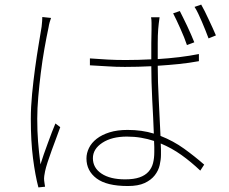

<svg xmlns="http://www.w3.org/2000/svg" viewBox="-20 -787 996 835"><path d="M793 -591Q788 -606 780.5 -625Q773 -644 764.5 -662.5Q756 -681 748 -698.5Q740 -716 733 -729L762 -739Q768 -727 776.5 -710Q785 -693 794 -674Q803 -655 811 -636.5Q819 -618 825 -603ZM202 -709Q199 -701 196 -690.5Q193 -680 191 -667Q182 -625 173 -574Q164 -523 157.5 -470.5Q151 -418 146.5 -366.5Q142 -315 142 -271Q142 -216 145.5 -171.5Q149 -127 156 -72Q162 -92 170.5 -116Q179 -140 188 -164.5Q197 -189 205.5 -211.5Q214 -234 221 -250L242 -234Q235 -214 225 -187.5Q215 -161 205 -133.5Q195 -106 187 -81.5Q179 -57 176 -42Q174 -33 172.5 -22Q171 -11 172 -2Q173 5 174 12.5Q175 20 176 25L147 28Q133 -25 123.5 -99Q114 -173 114 -270Q114 -321 119.5 -378Q125 -435 132.5 -490Q140 -545 148 -592.5Q156 -640 161 -671Q164 -698 164 -713ZM651 -126Q651 -136 651 -148Q651 -160 650 -174Q623 -183 593.5 -188Q564 -193 532 -193Q466 -193 425 -166Q384 -139 384 -99Q384 -57 421.5 -32Q459 -7 524 -7Q562 -7 586.5 -15.5Q611 -24 625.5 -40Q640 -56 645.5 -77.5Q651 -99 651 -126ZM845 -521Q802 -513 757.5 -508.5Q713 -504 666 -501Q666 -433 670.5 -351Q675 -269 678 -196Q734 -174 780.5 -140.5Q827 -107 868 -71L851 -45Q811 -83 769 -113Q727 -143 679 -163Q680 -149 680 -137Q680 -125 680 -114Q680 -93 674.5 -69Q669 -45 653 -24.5Q637 -4 609 9Q581 22 536 22Q444 22 400 -11Q356 -44 356 -98Q356 -121 367 -143.5Q378 -166 400.5 -183.5Q423 -201 456.5 -211.5Q490 -222 535 -222Q566 -222 594.5 -218Q623 -214 649 -206Q648 -239 646 -277Q644 -315 642 -354Q640 -393 639 -430.5Q638 -468 638 -499Q580 -496 523 -496Q483 -496 447.5 -498.5Q412 -501 371 -503V-533Q411 -530 447.5 -528Q484 -526 526 -526Q581 -526 638 -529Q638 -566 638 -599.5Q638 -633 639 -659Q639 -673 639 -687Q639 -701 637 -712H674Q672 -698 670.5 -685.5Q669 -673 668 -660Q666 -635 666 -598.5Q666 -562 666 -530Q714 -533 759.5 -538.5Q805 -544 845 -552ZM855 -767Q862 -755 870.5 -738Q879 -721 887.5 -702.5Q896 -684 904.5 -666Q913 -648 919 -633L887 -620Q881 -636 873.5 -655Q866 -674 858 -692.5Q850 -711 842 -728Q834 -745 826 -757Z"/></svg>

Font: Kinto Sans Thin
Style: Regular
Weight: 100
Designer: Authors: Ryoko NISHIZUKA  (kana & ideographs); Paul D. Hunt (Latin, Greek & Cyrillic); Wenlong ZHANG  (bopomofo); Sandol
Foundry: Adobe Systems Incorporated, ookami Inc.
Version: Version 0.001